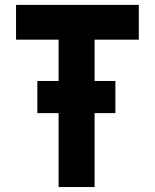

<svg xmlns="http://www.w3.org/2000/svg" viewBox="-20 -756 626 776"><path d="M44.9 -736.3H541V-595.7H362.3V0H216.8V-595.7H44.9ZM130.9 -428.7H446.3V-298.8H130.9Z"/></svg>

Font: Josefin Sans CFJ
Style: Bold
Weight: 700
Designer: Santiago Orozco
Foundry: Typemade
Version: Version 2.001